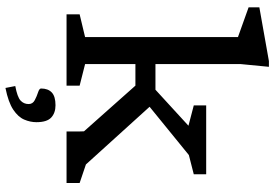

<svg xmlns="http://www.w3.org/2000/svg" viewBox="-171 -611 1006 704"><g transform="rotate(90 332.0 -259.0)"><path d="M215 -68 294 -48V0H32.5V-48L116 -68V-628.5L7 -667.5V-707L204 -742H225L215 -639V-326H309L441 -447L366.5 -466.5V-512H619V-466.5L548.5 -448.5L371.5 -304.5L583 -71L651 -48V0H462V-48L461.5 -64L294 -252.5H215ZM295.5 188Q335.5 180.5 348.5 168.8Q361.5 157 361.5 139Q361.5 124 347.2 116.5Q333 109 318.8 104.5Q304.5 100 304.5 93.5Q304.5 68 319 54.2Q333.5 40.5 366 40.5Q394 40.5 411 56.2Q428 72 428 110.5Q428 133 418.5 155.2Q409 177.5 382 195.5Q355 213.5 302.5 224Z"/></g></svg>

Font: Newsreader 6pt
Style: Regular
Weight: 400
Designer: Hugues Gentile
Foundry: Production Type
Version: Version 1.003; ttfautohint (v1.8.3)